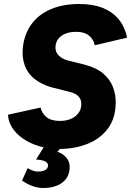

<svg xmlns="http://www.w3.org/2000/svg" viewBox="-20 -729 655 959"><path d="M274 15Q221 15 175 1Q129 -13 94.5 -37Q60 -61 40.5 -92Q21 -123 20 -156L183 -192Q189 -163 212 -144Q235 -125 280 -125Q309 -125 332.5 -134.5Q356 -144 371 -163Q386 -182 386 -208Q386 -228 378 -240Q370 -252 356.5 -259.5Q343 -267 324 -271L237 -293Q188 -307 153 -334.5Q118 -362 103 -404Q88 -446 95 -499Q104 -565 140 -612Q176 -659 236 -684Q296 -709 375 -709Q444 -709 493 -689.5Q542 -670 572.5 -633Q603 -596 615 -541L453 -503Q449 -530 426 -550Q403 -570 359 -570Q330 -570 307 -561Q284 -552 270.5 -534Q257 -516 257 -491Q257 -468 273.5 -451.5Q290 -435 319 -427L403 -406Q464 -390 497.5 -360Q531 -330 544.5 -293.5Q558 -257 558 -219Q558 -139 519 -87Q480 -35 416 -10Q352 15 274 15ZM194 210Q170 210 143 200.5Q116 191 90 173L118 111Q132 119 145 123.5Q158 128 169 128Q192 128 206 120Q220 112 220 97Q220 84 204 76.5Q188 69 160 68L206 -6L294 -3L267 29Q296 39 312 59Q328 79 328 104Q328 154 292.5 182Q257 210 194 210Z"/></svg>

Font: Figtree ExtraBold
Style: Italic
Weight: 800
Italic angle: -9.5°
Foundry: Erik Kennedy
Version: Version 2.001;gftools[0.9.30]